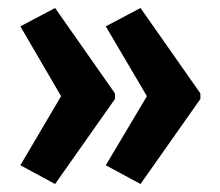

<svg xmlns="http://www.w3.org/2000/svg" viewBox="-20 -513 551 481"><path d="M268 -279 118 -493 31 -447 133 -272 31 -99 118 -52 268 -265ZM482 -279 332 -493 245 -447 348 -272 245 -99 332 -52 482 -265Z"/></svg>

Font: Noto Sans UI Condensed
Style: Bold
Weight: 700
Width: 3
Designer: Monotype Design Team
Foundry: Monotype Imaging Inc.
Version: 1.001